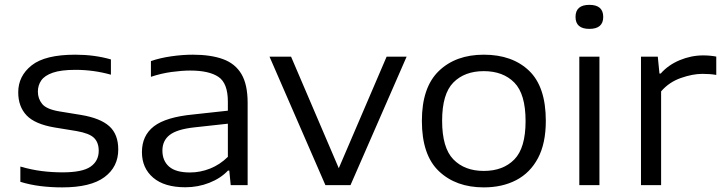

<svg xmlns="http://www.w3.org/2000/svg" viewBox="-20 -782 3053 811"><path d="M243 9.5Q194.5 9.5 150.5 4Q106.5 -1.5 66 -14V-78.5Q112.5 -65 155.8 -59.5Q199 -54 244.5 -54Q328 -54 362.5 -78Q397 -102 397 -145Q397 -180 377.2 -199.5Q357.5 -219 303 -228.5L211 -243.5Q127.5 -257.5 92.2 -294.8Q57 -332 57 -392Q57 -461 113.8 -506Q170.5 -551 298 -551Q379 -551 448.5 -531V-466.5Q375.5 -487 298.5 -487Q238 -487 203.2 -475Q168.5 -463 154.2 -442.2Q140 -421.5 140 -395Q140 -365 158.2 -342.8Q176.5 -320.5 230.5 -311.5L322.5 -296.5Q403.5 -283 441.5 -249Q479.5 -215 479.5 -150.5Q479.5 -77 421.2 -33.8Q363 9.5 243 9.5Z M763 9Q674.5 9 627 -31.5Q579.5 -72 579.5 -139.5Q579.5 -209.5 630.2 -248.5Q681 -287.5 796 -298.5L942.5 -314.5V-352.5Q942.5 -430.5 902.8 -457.2Q863 -484 783.5 -484Q748.5 -484 704.5 -478Q660.5 -472 617.5 -457.5V-524Q656.5 -537.5 703.8 -544.2Q751 -551 794 -551Q870.5 -551 922 -532.2Q973.5 -513.5 999.8 -469.2Q1026 -425 1026 -348V0H954.5L948.5 -61.5H943Q912.5 -29 864.5 -10Q816.5 9 763 9ZM666 -146Q666 -103 694.2 -78.2Q722.5 -53.5 782.5 -53.5Q826 -53.5 867.5 -70Q909 -86.5 942.5 -119.5V-259.5L801 -244Q727.5 -236 696.8 -212Q666 -188 666 -146Z M1354.5 0 1118.5 -542.5H1209.5L1411 -71.5L1613 -542.5H1697.5L1460.5 0Z M2023.5 9.5Q1906 9.5 1834 -58.8Q1762 -127 1762 -271.5Q1762 -413 1833.5 -482Q1905 -551 2023.5 -551Q2144 -551 2214.8 -483.2Q2285.5 -415.5 2285.5 -271.5Q2285.5 -176.5 2252.5 -114.2Q2219.5 -52 2160.5 -21.2Q2101.5 9.5 2023.5 9.5ZM2023.5 -60Q2105 -60 2152.5 -108.5Q2200 -157 2200 -270.5Q2200 -385 2152.5 -433.2Q2105 -481.5 2023.5 -481.5Q1942.5 -481.5 1895 -433.5Q1847.5 -385.5 1847.5 -272Q1847.5 -157.5 1895 -108.8Q1942.5 -60 2023.5 -60Z M2427 0V-542.5H2512V0ZM2469.5 -660Q2411 -660 2411 -710.5Q2411 -761.5 2469.5 -761.5Q2528 -761.5 2528 -710.5Q2528 -660 2469.5 -660Z M2687.5 0V-542.5H2758.5L2765.5 -471.5H2771Q2802.5 -507.5 2851 -527.8Q2899.5 -548 2950 -548Q2979.5 -548 3005.5 -543V-465.5Q2991.5 -468 2976.8 -469Q2962 -470 2946.5 -470Q2905.5 -470 2855.8 -452.5Q2806 -435 2772.5 -396V0Z"/></svg>

Font: Encode Sans Expanded Expanded
Style: Regular
Weight: 400
Width: 7
Designer: Multiple Designers
Foundry: Impallari Type
Version: Version 3.000; ttfautohint (v1.8.3) -l 8 -r 50 -G 200 -x 14 